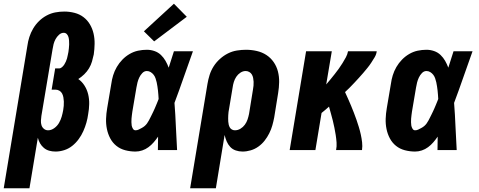

<svg xmlns="http://www.w3.org/2000/svg" viewBox="-50 -805 2570 1030"><path d="M-30 205 97 -560Q100 -583 107.5 -606.5Q115 -630 128 -652Q141 -674 159.5 -692Q178 -710 200.5 -722Q223 -734 247 -738.5Q271 -743 295 -743Q323 -743 350 -736Q377 -729 398 -713Q419 -697 432.5 -674Q446 -651 452 -624.5Q458 -598 457.5 -569.5Q457 -541 453 -513Q449 -494 443.5 -475Q438 -456 427.5 -438.5Q417 -421 402 -406.5Q387 -392 370 -381Q390 -367 403.5 -345.5Q417 -324 423 -299Q429 -274 428.5 -247Q428 -220 423 -193Q420 -170 413.5 -147Q407 -124 397 -101.5Q387 -79 372 -58.5Q357 -38 337.5 -22.5Q318 -7 294.5 0.5Q271 8 248 8Q230 8 214 3.5Q198 -1 185.5 -11.5Q173 -22 165 -36Q157 -50 153 -66L108 205ZM208 -106Q225 -106 241 -117.5Q257 -129 266.5 -145.5Q276 -162 281 -179.5Q286 -197 289 -214Q291 -226 292 -237.5Q293 -249 292.5 -260.5Q292 -272 290 -283Q288 -294 283 -303.5Q278 -313 268.5 -318.5Q259 -324 248 -324H227L246 -438H267Q275 -438 282.5 -444.5Q290 -451 295 -459Q300 -467 303.5 -475Q307 -483 309.5 -491.5Q312 -500 313.5 -509Q315 -518 317 -526Q318 -536 319.5 -546Q321 -556 321 -566.5Q321 -577 320.5 -586.5Q320 -596 317.5 -605.5Q315 -615 308.5 -622Q302 -629 292 -629Q278 -629 266.5 -618.5Q255 -608 248 -595Q241 -582 237.5 -568.5Q234 -555 232 -541L172 -183Q170 -170 169.5 -157.5Q169 -145 172.5 -133.5Q176 -122 185.5 -114Q195 -106 208 -106Z M677 8Q649 8 622 1Q595 -6 574.5 -22.5Q554 -39 541.5 -62.5Q529 -86 523.5 -113Q518 -140 519 -168Q520 -196 525 -225L547 -355Q550 -378 557 -401Q564 -424 576.5 -445.5Q589 -467 606.5 -485Q624 -503 645.5 -515.5Q667 -528 690.5 -533Q714 -538 738 -538Q759 -538 779 -531Q799 -524 813.5 -510Q828 -496 838 -478.5Q848 -461 855 -442Q862 -464 869 -486Q876 -508 883 -530H985Q960 -461 936 -391.5Q912 -322 886 -253Q891 -190 893.5 -126.5Q896 -63 900 0H797Q797 -18 797.5 -36Q798 -54 798 -72Q787 -56 774.5 -41.5Q762 -27 746.5 -15.5Q731 -4 713 2Q695 8 677 8ZM677 -106Q686 -106 694 -110Q702 -114 710.5 -118.5Q719 -123 726 -129Q733 -135 738.5 -142.5Q744 -150 748.5 -158.5Q753 -167 757 -175Q761 -183 765 -191Q769 -199 773 -207.5Q777 -216 780.5 -224Q784 -232 787.5 -240.5Q791 -249 794.5 -257.5Q798 -266 801 -274Q800 -286 799.5 -297Q799 -308 797.5 -319Q796 -330 794.5 -341.5Q793 -353 790.5 -363.5Q788 -374 784.5 -384.5Q781 -395 774.5 -403.5Q768 -412 758.5 -418Q749 -424 738 -424Q724 -424 713.5 -413Q703 -402 697 -389Q691 -376 687.5 -362.5Q684 -349 682 -336L660 -206Q659 -197 657.5 -187.5Q656 -178 655.5 -168.5Q655 -159 655 -149.5Q655 -140 656.5 -131.5Q658 -123 663 -114.5Q668 -106 677 -106ZM777 -583 722 -637 883 -785 952 -715Z M970 205 1063 -355Q1067 -379 1074.5 -403Q1082 -427 1096 -449Q1110 -471 1130 -489Q1150 -507 1173 -518.5Q1196 -530 1221 -534Q1246 -538 1270 -538Q1299 -538 1327.5 -531.5Q1356 -525 1379 -510Q1402 -495 1418 -472Q1434 -449 1441 -421.5Q1448 -394 1447.5 -364.5Q1447 -335 1442 -305L1421 -175Q1417 -154 1411 -132.5Q1405 -111 1394.5 -90Q1384 -69 1369.5 -50.5Q1355 -32 1336 -18.5Q1317 -5 1295 1.5Q1273 8 1251 8Q1232 8 1214.5 2Q1197 -4 1185 -17Q1173 -30 1166 -46.5Q1159 -63 1155 -81L1108 205ZM1210 -106Q1226 -106 1240 -114.5Q1254 -123 1263.5 -136Q1273 -149 1278 -164Q1283 -179 1286 -194L1307 -324Q1309 -335 1310 -345.5Q1311 -356 1310.5 -366.5Q1310 -377 1308 -387Q1306 -397 1301 -405.5Q1296 -414 1287 -419Q1278 -424 1268 -424Q1253 -424 1239.5 -415Q1226 -406 1217.5 -393Q1209 -380 1204.5 -365.5Q1200 -351 1198 -336L1179 -222Q1177 -213 1176 -204.5Q1175 -196 1174.5 -187Q1174 -178 1174 -169.5Q1174 -161 1174.5 -152.5Q1175 -144 1177 -136Q1179 -128 1183 -121Q1187 -114 1194.5 -110Q1202 -106 1210 -106Z M1504 0 1592 -530H1730L1700 -352Q1712 -366 1723.5 -380Q1735 -394 1746 -408Q1757 -422 1767.5 -436.5Q1778 -451 1787.5 -466.5Q1797 -482 1805.5 -497.5Q1814 -513 1817 -530H1971Q1969 -513 1960 -498Q1951 -483 1941.5 -468.5Q1932 -454 1921 -440.5Q1910 -427 1898.5 -413.5Q1887 -400 1875 -387Q1863 -374 1851 -361Q1839 -348 1826.5 -335.5Q1814 -323 1801 -311Q1809 -293 1817.5 -274.5Q1826 -256 1833.5 -237.5Q1841 -219 1848.5 -200Q1856 -181 1862.5 -162Q1869 -143 1875 -123.5Q1881 -104 1885.5 -83.5Q1890 -63 1892.5 -42Q1895 -21 1892 0H1753Q1757 -20 1755.5 -40.5Q1754 -61 1751 -80.5Q1748 -100 1744 -119.5Q1740 -139 1735.5 -157.5Q1731 -176 1725.5 -195Q1720 -214 1715 -233Q1705 -224 1695 -215.5Q1685 -207 1675 -199L1642 0Z M2177 8Q2149 8 2122 1Q2095 -6 2074.5 -22.5Q2054 -39 2041.5 -62.5Q2029 -86 2023.5 -113Q2018 -140 2019 -168Q2020 -196 2025 -225L2047 -355Q2050 -378 2057 -401Q2064 -424 2076.5 -445.5Q2089 -467 2106.5 -485Q2124 -503 2145.5 -515.5Q2167 -528 2190.5 -533Q2214 -538 2238 -538Q2259 -538 2279 -531Q2299 -524 2313.5 -510Q2328 -496 2338 -478.5Q2348 -461 2355 -442Q2362 -464 2369 -486Q2376 -508 2383 -530H2485Q2460 -461 2436 -391.5Q2412 -322 2386 -253Q2391 -190 2393.5 -126.5Q2396 -63 2400 0H2297Q2297 -18 2297.5 -36Q2298 -54 2298 -72Q2287 -56 2274.5 -41.5Q2262 -27 2246.5 -15.5Q2231 -4 2213 2Q2195 8 2177 8ZM2177 -106Q2186 -106 2194 -110Q2202 -114 2210.5 -118.5Q2219 -123 2226 -129Q2233 -135 2238.5 -142.5Q2244 -150 2248.5 -158.5Q2253 -167 2257 -175Q2261 -183 2265 -191Q2269 -199 2273 -207.5Q2277 -216 2280.5 -224Q2284 -232 2287.5 -240.5Q2291 -249 2294.5 -257.5Q2298 -266 2301 -274Q2300 -286 2299.5 -297Q2299 -308 2297.5 -319Q2296 -330 2294.5 -341.5Q2293 -353 2290.5 -363.5Q2288 -374 2284.5 -384.5Q2281 -395 2274.5 -403.5Q2268 -412 2258.5 -418Q2249 -424 2238 -424Q2224 -424 2213.5 -413Q2203 -402 2197 -389Q2191 -376 2187.5 -362.5Q2184 -349 2182 -336L2160 -206Q2159 -197 2157.5 -187.5Q2156 -178 2155.5 -168.5Q2155 -159 2155 -149.5Q2155 -140 2156.5 -131.5Q2158 -123 2163 -114.5Q2168 -106 2177 -106Z"/></svg>

Font: Iosevka Curly Slab HvObl
Style: Regular
Weight: 900
Italic angle: -9°
Monospace: yes
Designer: Belleve Invis
Foundry: Belleve Invis
Version: Version 11.1.0; ttfautohint (v1.8.3)